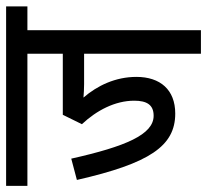

<svg xmlns="http://www.w3.org/2000/svg" viewBox="-44 -618 662 613"><g transform="rotate(-90 286.5 -311.0)"><path d="M497 -554H573V-622H0V-554H422V-441H227L197 -380C241 -333 272 -274 272 -213C272 -173 259 -151 224 -151C164 -151 126 -240 87 -414L19 -396C72 -164 127 -82 231 -82C307 -82 348 -130 348 -206C348 -273 320 -331 282 -375C295 -374 310 -373 325 -373H422V0H497Z"/></g></svg>

Font: Noto Sans Devanagari UI ExtraCondensed
Style: Regular
Weight: 400
Width: 2
Designer: Jelle Bosma - Monotype Design Team
Foundry: Monotype Imaging Inc.
Version: Version 2.003